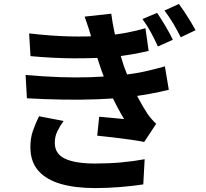

<svg xmlns="http://www.w3.org/2000/svg" viewBox="-20 -882 1040 969"><path d="M772.9 -817Q791.4 -790.1 814.9 -750.6Q838.3 -711.2 852.4 -681.2L776.8 -647.5Q757.9 -688.9 740.3 -721Q722.6 -753.1 699.1 -786ZM883 -862.1Q895.8 -844.8 911.4 -821.2Q927 -797.6 941.8 -773.3Q956.7 -749 967.1 -729.7L892.3 -693.9Q871.6 -734.4 853.2 -765.2Q834.8 -795.9 810.2 -828.8ZM127 -713.4Q237 -700.6 329.3 -698.3Q421.7 -696.1 501.2 -701.7Q569.4 -707.2 622.6 -717.7Q675.8 -728.3 714 -739.6L730.2 -625.1Q691.6 -616 641.9 -607.1Q592.2 -598.3 527.1 -592.8Q449.8 -587.2 349 -587.7Q248.2 -588.2 133.9 -598.7ZM109.2 -503.8Q199.5 -495.6 282.4 -492.7Q365.3 -489.8 438.5 -492.5Q511.6 -495.3 571.5 -500.9Q652.2 -508.1 710.3 -521.3Q768.3 -534.4 812.1 -547.1L832 -428.8Q787.2 -417.8 732.7 -407.8Q678.3 -397.9 617.2 -390.7Q554.1 -384.2 471.4 -381Q388.8 -377.8 297.6 -379.3Q206.4 -380.8 115.8 -386ZM442.8 -685.5Q435.7 -713.4 426.6 -741.1Q417.6 -768.7 407.2 -798.1L541.5 -812.9Q547.8 -765.2 557.5 -720Q567.1 -674.7 579.3 -632.9Q591.4 -591 604 -552Q616.1 -517.5 635.4 -473.9Q654.7 -430.3 677.7 -387.2Q700.7 -344.1 723.4 -309.1Q733.3 -294.7 744.1 -282.3Q754.8 -269.9 768.2 -257.2L707.8 -165.6Q679.8 -171.4 638 -177.3Q596.2 -183.2 551.8 -188.4Q507.5 -193.6 470.6 -197.3L480.6 -292.8Q511.7 -290.1 548 -286.8Q584.4 -283.6 606.2 -281.1Q566.4 -347.8 538 -411.8Q509.6 -475.7 490.9 -530.3Q478.9 -565.6 470.6 -591.3Q462.3 -617 456 -639.1Q449.8 -661.3 442.8 -685.5ZM301 -271.5Q283 -246.8 269.8 -220.2Q256.5 -193.6 256.5 -161Q256.5 -105.4 308.2 -81.1Q359.8 -56.7 459.1 -56.7Q529.7 -56.7 593.2 -62.5Q656.7 -68.3 710.1 -78.5L703.1 48.6Q651.1 56.9 586.1 62Q521.1 67.2 459.6 67.2Q359.7 67.2 287.1 46.3Q214.5 25.3 174.7 -19Q134.9 -63.4 133.4 -134.4Q132.6 -183.1 146 -221.4Q159.4 -259.6 176.9 -295.3Z"/></svg>

Font: Shanggu Sans SC VF
Style: Regular
Weight: 250
Designer: GuiWonder
Version: Version 1.021